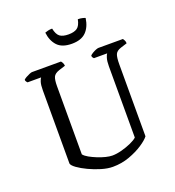

<svg xmlns="http://www.w3.org/2000/svg" viewBox="-159 -1033 1055 1158"><g transform="rotate(-20 368.5 -454.5)"><path d="M367 0Q334 0 294 -12Q254 -24 217 -41.5Q180 -59 155 -77Q130 -95 127 -108V-578Q127 -613 133 -631.5Q139 -650 144 -655H57Q54 -658 50.5 -662.5Q47 -667 46 -675Q51 -681 62.5 -687.5Q74 -694 86 -699Q98 -704 103 -704H289Q293 -700 297.5 -692Q302 -684 303 -672L262 -659Q232 -649 224 -630.5Q216 -612 216 -572V-135Q226 -122 247.5 -110Q269 -98 295 -87.5Q321 -77 345.5 -71Q370 -65 387 -65Q415 -65 448.5 -74Q482 -83 510.5 -96Q539 -109 551 -121V-578Q551 -611 557 -630.5Q563 -650 568 -655H483Q480 -658 476.5 -662.5Q473 -667 473 -675Q478 -681 489.5 -688Q501 -695 512.5 -699.5Q524 -704 530 -704H687Q690 -700 694.5 -691.5Q699 -683 699 -672L658 -659Q630 -650 622 -631.5Q614 -613 614 -567V-106Q599 -86 562 -61.5Q525 -37 474.5 -18.5Q424 0 367 0ZM389 -782Q326 -782 296 -814.5Q266 -847 260 -900Q267 -903 279.5 -906Q292 -909 307 -909Q315 -870 333.5 -856Q352 -842 389 -842Q425 -842 444.5 -855.5Q464 -869 472 -909Q488 -909 500.5 -906Q513 -903 519 -900Q511 -844 480 -813Q449 -782 389 -782Z"/></g></svg>

Font: Texturina Light
Style: Regular
Weight: 300
Designer: Guillermo Torres Carreño
Foundry: Omnibus-Type
Version: Version 1.002; ttfautohint (v1.8.3)